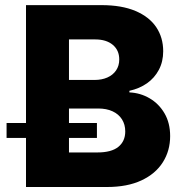

<svg xmlns="http://www.w3.org/2000/svg" viewBox="-20 -748 731 768"><path d="M84 0V-727.5H385.7Q466.8 -727.5 522 -704.1Q577.1 -680.7 605 -639.2Q632.8 -597.7 632.8 -543Q632.8 -501.5 615.5 -468.8Q598.1 -436 567.9 -414.8Q537.6 -393.6 497.6 -384.8V-378.4Q541.5 -376.5 578.6 -354.7Q615.7 -333 638.2 -294.4Q660.6 -255.9 660.6 -203.6Q660.6 -145 631.3 -98.9Q602.1 -52.7 545.7 -26.4Q489.3 0 408.2 0ZM255.9 -138.2H369.6Q425.8 -138.2 453.4 -160.6Q481 -183.1 481 -222.2Q481 -250 467.8 -270.8Q454.6 -291.5 430.4 -302.7Q406.2 -314 372.6 -314H255.9ZM255.9 -428.2H358.4Q387.2 -428.2 409.4 -438Q431.6 -447.8 444.3 -466.3Q457 -484.9 457 -510.3Q457 -546.9 431.2 -568.6Q405.3 -590.3 360.8 -590.3H255.9ZM6.3 -196.3V-255.9H367.7V-196.3Z"/></svg>

Font: Inter 17pt ExtraBold
Style: Regular
Weight: 800
Version: Version 4.001;git-66647c0bb